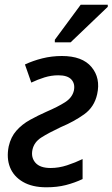

<svg xmlns="http://www.w3.org/2000/svg" viewBox="-20 -786 478 816"><path d="M177 10Q117 10 77.5 -13Q38 -36 22.5 -75Q7 -114 17 -164Q26 -204 50 -231Q74 -258 107.5 -276.5Q141 -295 177 -311Q226 -332 256.5 -351.5Q287 -371 294 -401Q300 -430 283.5 -448Q267 -466 228 -466Q198 -466 169 -457Q140 -448 113 -435L86 -512Q120 -528 160 -538Q200 -548 243 -548Q330 -548 369 -501Q408 -454 393 -386Q381 -331 337.5 -300Q294 -269 239 -246Q186 -221 155.5 -201.5Q125 -182 118 -150Q111 -117 130.5 -94.5Q150 -72 195 -72Q230 -72 265 -83.5Q300 -95 331 -110V-25Q297 -9 260 0.5Q223 10 177 10ZM213 -617 323 -766H438V-757L280 -606H213Z"/></svg>

Font: Noto Sans SemiCondensed Medium
Style: Italic
Weight: 500
Width: 4
Italic angle: -12°
Designer: Monotype Design Team
Foundry: Monotype Imaging Inc.
Version: Version 2.013; ttfautohint (v1.8.4.7-5d5b)